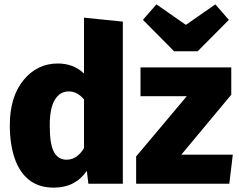

<svg xmlns="http://www.w3.org/2000/svg" viewBox="-20 -842 1095 880"><path d="M227 18Q157 18 112.5 -18Q68 -54 46.5 -118.5Q25 -183 25 -268Q25 -398 87.5 -474.5Q150 -551 245 -551Q317 -551 365 -505V-761L543 -743V0H385L378 -59Q325 18 227 18ZM285 -110Q333 -110 365 -163V-386Q335 -423 295 -423Q255 -423 231.5 -385Q208 -347 208 -267Q208 -180 227.5 -145Q247 -110 285 -110ZM1031 0H604V-125L836 -401H624V-533H1040V-408L811 -133H1047ZM886 -607H778L635 -751L697 -822L832 -728L967 -822L1029 -751Z"/></svg>

Font: Trujillo ExtraBold
Style: Regular
Weight: 800
Designer: Fira Sans original fonts by bBox Type GmbH, Carrois Corporate GbR, & Edenspiekermann AG / Changes by Cristiano Sobral
Foundry: Fira Sans original fonts by bBox Type GmbH, Carrois Corporate GbR, & Edenspiekermann AG / Changes by Cristiano Sobral
Version: Version 4.301;July 28, 2020;FontCreator 13.0.0.2655 64-bit